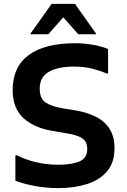

<svg xmlns="http://www.w3.org/2000/svg" viewBox="-20 -954 650 986"><path d="M59 -156H69Q105 -136 161 -122Q217 -108 280 -108Q348 -108 388 -125Q428 -142 428 -188Q428 -225 405 -242Q382 -259 330 -268L254 -281Q158 -296 101.5 -346.5Q45 -397 45 -492Q45 -610 127 -671Q209 -732 367 -732Q415 -732 460.5 -723.5Q506 -715 535 -702V-577H526Q498 -590 455.5 -601Q413 -612 358 -612Q279 -612 231.5 -585.5Q184 -559 184 -499Q184 -449 213 -428.5Q242 -408 300 -398L374 -386Q429 -376 473 -354Q517 -332 542.5 -292.5Q568 -253 568 -192Q568 -120 530.5 -75Q493 -30 427.5 -9Q362 12 280 12Q215 12 156 0.5Q97 -11 59 -26ZM137 -778V-782L245 -934H365L473 -782V-778H382L305 -865L228 -778Z"/></svg>

Font: Kufam SemiBold
Style: Regular
Weight: 600
Designer: Wael Morcos, Artur Schmal
Foundry: Original Type
Version: Version 1.300; ttfautohint (v1.8.3)